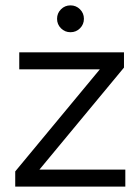

<svg xmlns="http://www.w3.org/2000/svg" viewBox="-20 -695 523 715"><path d="M36.7 0V-56.7L351.7 -436.7H51.7V-500H441.7V-443.3L126.7 -63.3H446.7V0ZM242.5 -575Q221.7 -575 207.1 -589.6Q192.5 -604.2 192.5 -625Q192.5 -645.8 207.1 -660.4Q221.7 -675 242.5 -675Q263.3 -675 277.9 -660.4Q292.5 -645.8 292.5 -625Q292.5 -604.2 277.9 -589.6Q263.3 -575 242.5 -575Z"/></svg>

Font: Funnel Display Light
Style: Regular
Weight: 300
Designer: NORD ID, Kristian Moeller
Foundry: Dicotype
Version: Version 1.000